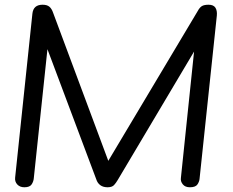

<svg xmlns="http://www.w3.org/2000/svg" viewBox="-20 -792 986 812"><path d="M387 -34 157 -647 160 -772Q179 -772 189 -763.5Q199 -755 205 -737L445 -93L435 0Q416 0 404 -9Q392 -18 387 -34ZM83 0Q64 0 53 -12Q42 -24 44 -41L117 -734Q121 -772 160 -772L191 -682L123 -39Q122 -25 114 -12.5Q106 0 83 0ZM783 0Q763 0 753 -12.5Q743 -25 745 -39L807 -634L862 -772Q883 -772 891 -759.5Q899 -747 897 -726L824 -36Q823 -24 815 -12Q807 0 783 0ZM478 -31Q471 -19 462.5 -9.5Q454 0 435 0L425 -90L816 -745Q824 -760 833.5 -766Q843 -772 862 -772L843 -645Z"/></svg>

Font: Edu NSW ACT Foundation Medium
Style: Regular
Weight: 500
Version: Version 1.003